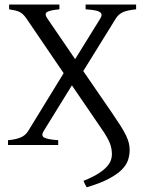

<svg xmlns="http://www.w3.org/2000/svg" viewBox="-20 -635 655 841"><path d="M309.1 -376 418.9 -553.2Q425.8 -564.5 424.8 -571.5Q423.8 -578.6 415.5 -583.3Q407.2 -587.9 392.1 -590.3Q377 -592.8 355 -594.2V-615.2H576.2V-594.2Q558.6 -592.3 544.7 -589.6Q530.8 -586.9 520 -582.3Q509.3 -577.6 501.2 -570.6Q493.2 -563.5 486.8 -553.2L344.7 -323.7L471.2 -139.6Q493.2 -107.4 508.1 -84Q522.9 -60.5 531.7 -42.2Q540.5 -23.9 544.2 -8.8Q547.9 6.3 547.9 22Q547.9 43.9 541 65.4Q534.2 86.9 514.2 107.4Q494.1 127.9 457 147.7Q419.9 167.5 359.9 185.5Q352.5 173.8 345.7 157.2Q387.2 140.6 411.9 124.5Q436.5 108.4 449.5 93.3Q462.4 78.1 466.3 64.9Q470.2 51.8 470.2 41.5Q470.2 14.2 460.7 -8.8Q451.2 -31.7 435.5 -55.2L294.9 -261.2L171.9 -62Q158.2 -40.5 174.1 -32.2Q189.9 -23.9 234.9 -21V0H15.1V-21Q46.9 -23.4 69.3 -32.5Q91.8 -41.5 104 -62L258.8 -314.5L96.2 -553.2Q88.9 -564 82 -570.8Q75.2 -577.6 66.9 -582Q58.6 -586.4 47.4 -589.1Q36.1 -591.8 20 -594.2V-615.2H240.2V-594.2Q198.7 -590.3 186 -582.3Q173.3 -574.2 188 -553.2Z"/></svg>

Font: Noto Serif Devanagari
Style: Regular
Weight: 400
Designer: Monotype Design Team
Foundry: Monotype Imaging Inc.
Version: Version 1.01